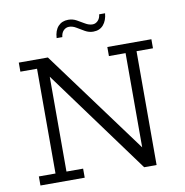

<svg xmlns="http://www.w3.org/2000/svg" viewBox="-82 -818 865 897"><g transform="rotate(-10 350.5 -370.0)"><path d="M38 0V-43H117V-540H38V-583H176L537 -93V-540H458V-583H667V-540H589V0H530L169 -493V-43H248V0ZM406 -665Q386 -665 367.5 -675.5Q349 -686 332 -696.5Q315 -707 298 -707Q283 -707 272 -696Q261 -685 259 -665H232Q234 -701 252 -720.5Q270 -740 300 -740Q321 -740 339 -730Q357 -720 374.5 -709.5Q392 -699 409 -699Q423 -699 434 -710Q445 -721 447 -740H475Q472 -706 454.5 -685.5Q437 -665 406 -665Z"/></g></svg>

Font: Rokkitt SemiBold Light
Style: Regular
Weight: 300
Version: Version 3.103